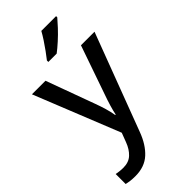

<svg xmlns="http://www.w3.org/2000/svg" viewBox="-307 -926 1141 1141"><g transform="rotate(-45 263.5 -356.0)"><path d="M1 -632H115L227 -326Q240 -291 249.5 -258.5Q259 -226 264 -195H268Q273 -221 283.5 -256Q294 -291 307 -327L413 -632H527L296 -20Q267 58 218.5 102.5Q170 147 92 147Q67 147 49 144.5Q31 142 18 139V55Q28 57 44 59Q60 61 77 61Q123 61 151 34.5Q179 8 195 -35L217 -93ZM431 -849Q416 -831 389 -802Q362 -773 331 -745Q300 -717 276 -699H206V-711Q221 -730 240 -756Q259 -782 277 -809.5Q295 -837 307 -859H431Z"/></g></svg>

Font: Noto Sans Kannada UI Medium
Style: Regular
Weight: 500
Designer: Jelle Bosma - Monotype Design Team
Foundry: Monotype Imaging Inc.
Version: Version 2.005; ttfautohint (v1.8.4.7-5d5b)